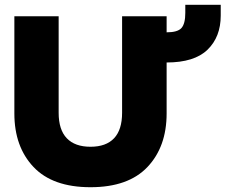

<svg xmlns="http://www.w3.org/2000/svg" viewBox="-20 -767 942 802"><path d="M40 -293V-699H225V-296Q225 -225 259 -189.5Q293 -154 358 -154Q423 -154 456.5 -189.5Q490 -225 490 -296V-699H676V-632Q722 -632 738 -650Q754 -668 754 -713V-747H902V-702Q902 -613 847 -559.5Q792 -506 676 -506V-293Q676 -154 596 -69.5Q516 15 358 15Q200 15 120 -69.5Q40 -154 40 -293Z"/></svg>

Font: Prompt ExtraBold
Style: Regular
Weight: 800
Designer: Katatrad Team
Foundry: CadsonDemak
Version: Version 1.000